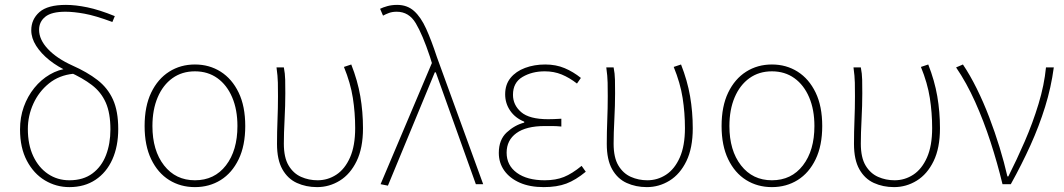

<svg xmlns="http://www.w3.org/2000/svg" viewBox="-20 -754 4356 786"><path d="M264 12Q210 12 164 -15.5Q118 -43 90 -96Q62 -149 62 -224Q62 -274 77.5 -317Q93 -360 120.5 -394Q148 -428 184 -449Q220 -470 260 -474L280 -452Q222 -446 180.5 -412.5Q139 -379 116.5 -329.5Q94 -280 94 -226Q94 -162 116 -115Q138 -68 176.5 -42Q215 -16 264 -16Q321 -16 358.5 -44Q396 -72 414 -119Q432 -166 432 -224Q432 -291 413 -334Q394 -377 356 -406Q318 -435 262 -460Q217 -480 182.5 -507.5Q148 -535 128 -566.5Q108 -598 108 -630Q108 -675 141.5 -704.5Q175 -734 250 -734Q289 -734 337.5 -724Q386 -714 450 -688L440 -664Q370 -690 325.5 -698Q281 -706 248 -706Q191 -706 165.5 -685.5Q140 -665 140 -632Q140 -592 176 -553.5Q212 -515 276 -486Q337 -459 379 -426.5Q421 -394 442.5 -346.5Q464 -299 464 -226Q464 -155 440 -101.5Q416 -48 371 -18Q326 12 264 12Z M778 12Q719 12 672.5 -17Q626 -46 599 -102Q572 -158 572 -238Q572 -319 599 -375Q626 -431 672.5 -460.5Q719 -490 778 -490Q837 -490 883.5 -460.5Q930 -431 957 -375Q984 -319 984 -238Q984 -158 957 -102Q930 -46 883.5 -17Q837 12 778 12ZM778 -16Q858 -16 905 -77Q952 -138 952 -238Q952 -305 930.5 -355.5Q909 -406 870 -434Q831 -462 778 -462Q725 -462 686 -434Q647 -406 625.5 -355.5Q604 -305 604 -238Q604 -138 651.5 -77Q699 -16 778 -16Z M1278 12Q1233 12 1195.5 -5Q1158 -22 1136 -61Q1114 -100 1114 -165Q1114 -214 1116 -262.5Q1118 -311 1118 -360Q1118 -389 1117.5 -415.5Q1117 -442 1112 -478H1142Q1147 -453 1147.5 -427.5Q1148 -402 1148 -372Q1148 -323 1145 -265.5Q1142 -208 1142 -166Q1142 -109 1161.5 -76.5Q1181 -44 1212.5 -30Q1244 -16 1280 -16Q1322 -16 1357 -39Q1392 -62 1413 -109.5Q1434 -157 1434 -230Q1434 -292 1424.5 -353Q1415 -414 1388 -480L1418 -490Q1444 -424 1455 -360Q1466 -296 1466 -229Q1466 -148 1440 -94.5Q1414 -41 1371 -14.5Q1328 12 1278 12Z M1568 6 1538 0 1748 -496 1740 -522Q1710 -612 1682 -659Q1654 -706 1604 -706Q1586 -706 1572.5 -701Q1559 -696 1548 -690L1536 -718Q1548 -724 1566 -729Q1584 -734 1606 -734Q1647 -734 1675 -709Q1703 -684 1724.5 -636.5Q1746 -589 1768 -522L1958 0H1928L1764 -458H1760Z M2206 12Q2149 12 2108 -6Q2067 -24 2044.5 -55.5Q2022 -87 2022 -128Q2022 -182 2054.5 -212Q2087 -242 2126 -252V-256Q2089 -271 2068.5 -301Q2048 -331 2048 -368Q2048 -408 2070 -435Q2092 -462 2129.5 -476Q2167 -490 2212 -490Q2256 -490 2291.5 -475Q2327 -460 2358 -435L2342 -412Q2311 -436 2279.5 -449Q2248 -462 2210 -462Q2158 -462 2119 -439Q2080 -416 2080 -366Q2080 -324 2113.5 -295Q2147 -266 2224 -266Q2238 -266 2248.5 -266.5Q2259 -267 2278 -268V-236Q2257 -238 2242 -238Q2227 -238 2210 -238Q2134 -238 2094 -209Q2054 -180 2054 -129Q2054 -77 2096 -46.5Q2138 -16 2210 -16Q2255 -16 2288.5 -29.5Q2322 -43 2361 -75L2378 -51Q2337 -17 2298.5 -2.5Q2260 12 2206 12Z M2628 12Q2583 12 2545.5 -5Q2508 -22 2486 -61Q2464 -100 2464 -165Q2464 -214 2466 -262.5Q2468 -311 2468 -360Q2468 -389 2467.5 -415.5Q2467 -442 2462 -478H2492Q2497 -453 2497.5 -427.5Q2498 -402 2498 -372Q2498 -323 2495 -265.5Q2492 -208 2492 -166Q2492 -109 2511.5 -76.5Q2531 -44 2562.5 -30Q2594 -16 2630 -16Q2672 -16 2707 -39Q2742 -62 2763 -109.5Q2784 -157 2784 -230Q2784 -292 2774.5 -353Q2765 -414 2738 -480L2768 -490Q2794 -424 2805 -360Q2816 -296 2816 -229Q2816 -148 2790 -94.5Q2764 -41 2721 -14.5Q2678 12 2628 12Z M3140 12Q3081 12 3034.5 -17Q2988 -46 2961 -102Q2934 -158 2934 -238Q2934 -319 2961 -375Q2988 -431 3034.5 -460.5Q3081 -490 3140 -490Q3199 -490 3245.5 -460.5Q3292 -431 3319 -375Q3346 -319 3346 -238Q3346 -158 3319 -102Q3292 -46 3245.5 -17Q3199 12 3140 12ZM3140 -16Q3220 -16 3267 -77Q3314 -138 3314 -238Q3314 -305 3292.5 -355.5Q3271 -406 3232 -434Q3193 -462 3140 -462Q3087 -462 3048 -434Q3009 -406 2987.5 -355.5Q2966 -305 2966 -238Q2966 -138 3013.5 -77Q3061 -16 3140 -16Z M3640 12Q3595 12 3557.5 -5Q3520 -22 3498 -61Q3476 -100 3476 -165Q3476 -214 3478 -262.5Q3480 -311 3480 -360Q3480 -389 3479.5 -415.5Q3479 -442 3474 -478H3504Q3509 -453 3509.5 -427.5Q3510 -402 3510 -372Q3510 -323 3507 -265.5Q3504 -208 3504 -166Q3504 -109 3523.5 -76.5Q3543 -44 3574.5 -30Q3606 -16 3642 -16Q3684 -16 3719 -39Q3754 -62 3775 -109.5Q3796 -157 3796 -230Q3796 -292 3786.5 -353Q3777 -414 3750 -480L3780 -490Q3806 -424 3817 -360Q3828 -296 3828 -229Q3828 -148 3802 -94.5Q3776 -41 3733 -14.5Q3690 12 3640 12Z M4084 0Q4063 -87 4035 -173Q4007 -259 3972 -337Q3937 -415 3894 -478L3922 -490Q3951 -447 3978.5 -391.5Q4006 -336 4029.5 -274.5Q4053 -213 4072 -151Q4091 -89 4104 -32H4108Q4142 -99 4175 -175Q4208 -251 4231.5 -328.5Q4255 -406 4262 -478H4294Q4283 -396 4258.5 -317Q4234 -238 4198.5 -159.5Q4163 -81 4118 0Z"/></svg>

Font: SourceSans3VF
Style: Regular
Weight: 200
Designer: Paul D. Hunt
Foundry: Adobe
Version: Version 3.052;hotconv 1.1.0;makeotfexe 2.6.0